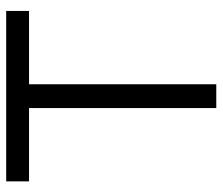

<svg xmlns="http://www.w3.org/2000/svg" viewBox="-68 -634 702 605"><g transform="rotate(-90 282.5 -331.0)"><path d="M551 -590H320V0H245V-590H14V-662H551Z"/></g></svg>

Font: Questrial
Style: Regular
Weight: 400
Designer: Joe Prince
Foundry: Joe Prince
Version: Version 1.002